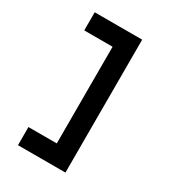

<svg xmlns="http://www.w3.org/2000/svg" viewBox="-214 -911 1013 1129"><g transform="rotate(30 293.0 -347.0)"><path d="M90.3 104.5V-18.6H282.7V-674.8H90.3V-797.9H412.6V104.5Z"/></g></svg>

Font: Cascadia Mono
Style: Bold
Weight: 700
Monospace: yes
Designer: Aaron Bell
Foundry: Saja Typeworks
Version: Version 2404.023; ttfautohint (v1.8.4)